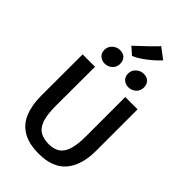

<svg xmlns="http://www.w3.org/2000/svg" viewBox="-348 -1306 1423 1423"><g transform="rotate(45 363.0 -595.0)"><path d="M366.5 8Q261 8 196.8 -30.5Q132.5 -69 103.8 -140.5Q75 -212 75 -311L75.5 -743H205.5L204.5 -333.5Q204.5 -238 223.5 -186.2Q242.5 -134.5 279.2 -114.5Q316 -94.5 369 -94.5Q417.5 -94.5 451.8 -115Q486 -135.5 504.2 -187.2Q522.5 -239 522.5 -333.5V-743H651.5V-309Q651.5 -157 581.5 -74.5Q511.5 8 366.5 8ZM238.5 -810Q208 -810 186.8 -829.2Q165.5 -848.5 165.5 -881Q165.5 -915.5 191 -938.8Q216.5 -962 249 -962Q285.5 -962 303.8 -941.8Q322 -921.5 322 -890.5Q322 -855 297.5 -832.5Q273 -810 238.5 -810ZM486.5 -810Q455.5 -810 434.8 -829.2Q414 -848.5 414 -881Q414 -915.5 439.5 -938.8Q465 -962 497 -962Q533.5 -962 552 -941.8Q570.5 -921.5 570.5 -890.5Q570.5 -855 545.8 -832.5Q521 -810 486.5 -810ZM342 -994 285.5 -1044Q287.5 -1046 303.8 -1061Q320 -1076 342.5 -1097.2Q365 -1118.5 387.8 -1140.2Q410.5 -1162 426.2 -1178.5Q442 -1195 443.5 -1198.5L529 -1134Q512.5 -1115.5 489 -1094Q465.5 -1072.5 439 -1052.2Q412.5 -1032 387.2 -1016.5Q362 -1001 342 -994Z"/></g></svg>

Font: Merriweather Sans Medium
Style: Regular
Weight: 500
Designer: Eben Sorkin
Foundry: Eben Sorkin
Version: Version 2.001